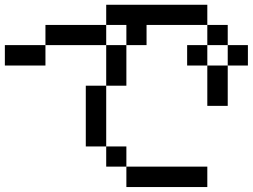

<svg xmlns="http://www.w3.org/2000/svg" viewBox="-20 -712 1040 790"><path d="M750 -442.4V-526.4H833V-442.4ZM333 -109.4V-359.4H417V-109.4H500V-26.4H833V57.6H500V-26.4H417V-109.4ZM0 -442.4V-526.4H167V-442.4ZM833 -442.4H917V-276.4H833ZM917 -442.4V-526.4H833V-609.4H917V-526.4H1000V-442.4ZM417 -359.4V-526.4H167V-609.4H417V-526.4H500V-359.4ZM500 -526.4V-609.4H417V-692.4H833V-609.4H583V-526.4Z"/></svg>

Font: KH Dot Kodenmachou 12
Style: Regular
Weight: 400
Designer: Original version for X68000 by Keitarou Hiraki (http://hp.vector.co.jp/authors/VA000874/) / TrueType conversion by Homem
Version: Version 1.00.20150527